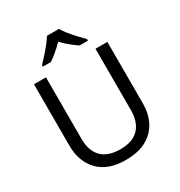

<svg xmlns="http://www.w3.org/2000/svg" viewBox="-217 -1090 1165 1246"><g transform="rotate(-30 365.5 -467.0)"><path d="M640 -252Q640 -178 610 -118.5Q580 -59 518.5 -24.5Q457 10 362 10Q229 10 159.5 -62.5Q90 -135 90 -254V-714H180V-251Q180 -164 226.5 -116Q273 -68 367 -68Q432 -68 472.5 -91.5Q513 -115 532 -156.5Q551 -198 551 -252V-714H640ZM410 -944Q422 -922 444.5 -894.5Q467 -867 491.5 -840.5Q516 -814 535 -795V-784H473Q447 -800 419 -823.5Q391 -847 364 -874Q337 -847 310 -824Q283 -801 257 -784H197V-795Q216 -815 239.5 -841Q263 -867 285 -894.5Q307 -922 320 -944Z"/></g></svg>

Font: Noto Sans Thai
Style: Regular
Weight: 400
Designer: Monotype Design Team
Foundry: Monotype Imaging Inc.
Version: Version 2.001